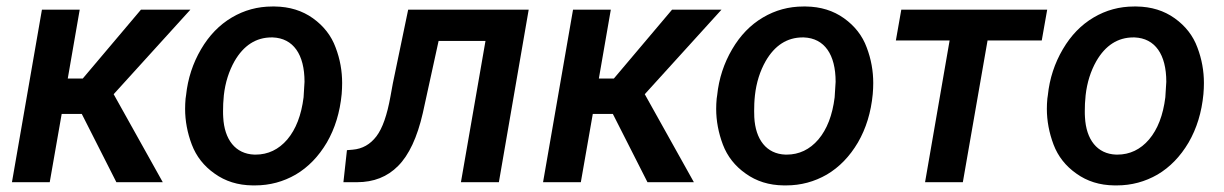

<svg xmlns="http://www.w3.org/2000/svg" viewBox="-20 -558 3750 588"><path d="M336.4 0H478.5L328.1 -269.5L563 -528.3H411.6L233.4 -317.4H187.5L224.1 -528.3H108.4L16.6 0H132.3L168.9 -209H230.5Z M548.3 -255.9C547.4 -245.1 546.9 -234.9 546.9 -224.6C546.9 -188 553.7 -151.4 567.4 -115.2C581.1 -79.1 604.5 -49.3 637.2 -26.4C669.9 -2.9 708.5 9.3 753.4 9.8C755.9 9.8 758.3 9.8 761.2 9.8C806.2 9.8 847.7 -1.5 885.7 -23.4C923.8 -45.9 955.6 -78.6 981 -121.6C1005.9 -164.6 1021 -213.9 1026.4 -270C1027.3 -281.7 1027.8 -293 1027.8 -303.7C1027.8 -340.3 1021.5 -377 1007.8 -412.6C994.6 -448.7 971.2 -478.5 938.5 -502C905.8 -525.4 866.7 -537.6 821.3 -538.1C818.8 -538.1 816.4 -538.1 814 -538.1C769 -538.1 728 -526.9 689.9 -504.4C651.9 -481.9 620.6 -449.7 595.7 -407.2C570.8 -364.7 555.2 -317.9 549.8 -266.1ZM663.6 -199.2C663.1 -205.1 663.1 -211.4 663.1 -218.3C663.1 -231.9 663.6 -248 665.5 -266.1C669.9 -305.7 681.2 -340.3 698.2 -370.6C726.1 -418.9 764.2 -443.4 811.5 -443.4C813 -443.4 814 -443.4 815.4 -443.4C878.4 -440.9 912.6 -391.1 912.6 -307.6L909.7 -259.8C902.8 -205.1 886.2 -162.1 859.9 -130.9C833.5 -100.1 800.8 -84.5 762.7 -84.5C761.7 -84.5 760.3 -84.5 759.3 -84.5C700.7 -86.4 667 -130.9 663.6 -199.2Z M1230 -528.3 1183.1 -302.7 1175.8 -262.7C1165.5 -205.6 1151.4 -165 1132.8 -140.6C1113.8 -115.7 1089.8 -102.1 1060.1 -99.6L1042.5 -98.1L1031.7 0H1071.8C1072.3 0 1072.8 0 1073.2 0C1124.5 0 1166.5 -16.6 1199.2 -49.8C1232.4 -83 1257.8 -137.2 1274.9 -211.9L1323.2 -432.6H1466.8L1391.6 0H1507.8L1599.1 -528.3Z M1962.9 0H2105L1954.6 -269.5L2189.5 -528.3H2038.1L1859.9 -317.4H1814L1850.6 -528.3H1734.9L1643.1 0H1758.8L1795.4 -209H1856.9Z M2174.8 -255.9C2173.8 -245.1 2173.3 -234.9 2173.3 -224.6C2173.3 -188 2180.2 -151.4 2193.8 -115.2C2207.5 -79.1 2231 -49.3 2263.7 -26.4C2296.4 -2.9 2335 9.3 2379.9 9.8C2382.3 9.8 2384.8 9.8 2387.7 9.8C2432.6 9.8 2474.1 -1.5 2512.2 -23.4C2550.3 -45.9 2582 -78.6 2607.4 -121.6C2632.3 -164.6 2647.5 -213.9 2652.8 -270C2653.8 -281.7 2654.3 -293 2654.3 -303.7C2654.3 -340.3 2647.9 -377 2634.3 -412.6C2621.1 -448.7 2597.7 -478.5 2564.9 -502C2532.2 -525.4 2493.2 -537.6 2447.8 -538.1C2445.3 -538.1 2442.9 -538.1 2440.4 -538.1C2395.5 -538.1 2354.5 -526.9 2316.4 -504.4C2278.3 -481.9 2247.1 -449.7 2222.2 -407.2C2197.3 -364.7 2181.6 -317.9 2176.3 -266.1ZM2290 -199.2C2289.6 -205.1 2289.6 -211.4 2289.6 -218.3C2289.6 -231.9 2290 -248 2292 -266.1C2296.4 -305.7 2307.6 -340.3 2324.7 -370.6C2352.5 -418.9 2390.6 -443.4 2438 -443.4C2439.5 -443.4 2440.4 -443.4 2441.9 -443.4C2504.9 -440.9 2539.1 -391.1 2539.1 -307.6L2536.1 -259.8C2529.3 -205.1 2512.7 -162.1 2486.3 -130.9C2460 -100.1 2427.2 -84.5 2389.2 -84.5C2388.2 -84.5 2386.7 -84.5 2385.7 -84.5C2327.1 -86.4 2293.5 -130.9 2290 -199.2Z M3187 -528.3H2740.2L2723.6 -434.1H2888.2L2813 0H2928.7L3004.4 -434.1H3170.4Z M3187.5 -255.9C3186.5 -245.1 3186 -234.9 3186 -224.6C3186 -188 3192.9 -151.4 3206.5 -115.2C3220.2 -79.1 3243.7 -49.3 3276.4 -26.4C3309.1 -2.9 3347.7 9.3 3392.6 9.8C3395 9.8 3397.5 9.8 3400.4 9.8C3445.3 9.8 3486.8 -1.5 3524.9 -23.4C3563 -45.9 3594.7 -78.6 3620.1 -121.6C3645 -164.6 3660.2 -213.9 3665.5 -270C3666.5 -281.7 3667 -293 3667 -303.7C3667 -340.3 3660.6 -377 3647 -412.6C3633.8 -448.7 3610.4 -478.5 3577.6 -502C3544.9 -525.4 3505.9 -537.6 3460.4 -538.1C3458 -538.1 3455.6 -538.1 3453.1 -538.1C3408.2 -538.1 3367.2 -526.9 3329.1 -504.4C3291 -481.9 3259.8 -449.7 3234.9 -407.2C3210 -364.7 3194.3 -317.9 3189 -266.1ZM3302.7 -199.2C3302.2 -205.1 3302.2 -211.4 3302.2 -218.3C3302.2 -231.9 3302.7 -248 3304.7 -266.1C3309.1 -305.7 3320.3 -340.3 3337.4 -370.6C3365.2 -418.9 3403.3 -443.4 3450.7 -443.4C3452.1 -443.4 3453.1 -443.4 3454.6 -443.4C3517.6 -440.9 3551.8 -391.1 3551.8 -307.6L3548.8 -259.8C3542 -205.1 3525.4 -162.1 3499 -130.9C3472.7 -100.1 3439.9 -84.5 3401.9 -84.5C3400.9 -84.5 3399.4 -84.5 3398.4 -84.5C3339.8 -86.4 3306.2 -130.9 3302.7 -199.2Z"/></svg>

Font: Roboto Medium
Style: Italic
Weight: 500
Italic angle: -12°
Designer: Google
Version: Version 2.137; 2017